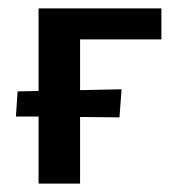

<svg xmlns="http://www.w3.org/2000/svg" viewBox="-20 -438 429 458"><path d="M171 -344V-223L270 -225L265 -158L171 -159V0H72V-160H18L22 -220L72 -221V-418H365V-344Z"/></svg>

Font: Ysabeau Infant Semibold
Style: Regular
Weight: 600
Designer: Christian Thalmann (Catharsis Fonts)
Version: Version 0.003